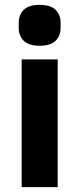

<svg xmlns="http://www.w3.org/2000/svg" viewBox="-20 -769 326 789"><path d="M143 -581Q98 -581 77.5 -601.5Q57 -622 57 -654V-676Q57 -708 77.5 -728.5Q98 -749 143 -749Q188 -749 208.5 -728.5Q229 -708 229 -676V-654Q229 -622 208.5 -601.5Q188 -581 143 -581ZM69 -525H217V0H69Z"/></svg>

Font: IBM Plex Arabic
Style: Bold
Weight: 700
Designer: Mike Abbink, Paul van der Laan, Pieter van Rosmalen, Wael Morcos, Khajak Apelian
Foundry: Bold Monday
Version: Version 1.0